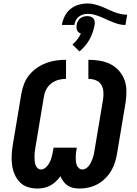

<svg xmlns="http://www.w3.org/2000/svg" viewBox="-20 -1080 790 1108"><path d="M440 8Q422 8 404 4.5Q386 1 371.5 -8.5Q357 -18 346 -32.5Q335 -47 329 -63Q317 -47 302.5 -33Q288 -19 270.5 -9.5Q253 0 233.5 4Q214 8 196 8Q166 8 139 -1Q112 -10 93.5 -29.5Q75 -49 64 -75Q53 -101 49.5 -129Q46 -157 47.5 -186.5Q49 -216 54 -245L103 -538Q108 -567 118.5 -595Q129 -623 148.5 -647Q168 -671 193.5 -688.5Q219 -706 247 -716.5Q275 -727 304 -731Q333 -735 361 -735V-625Q339 -625 317 -619Q295 -613 276 -598.5Q257 -584 246.5 -563Q236 -542 233 -520L184 -227Q182 -215 180.5 -202.5Q179 -190 179 -178Q179 -166 180 -153.5Q181 -141 184 -130Q187 -119 196 -110.5Q205 -102 217 -102Q229 -102 239.5 -110Q250 -118 257.5 -128.5Q265 -139 270 -150.5Q275 -162 278 -173.5Q281 -185 283.5 -197Q286 -209 288 -221L289 -228H423L422 -221Q420 -209 418.5 -197Q417 -185 417 -173.5Q417 -162 418 -150.5Q419 -139 422.5 -128.5Q426 -118 435 -110Q444 -102 455 -102Q467 -102 477.5 -109Q488 -116 495 -126Q502 -136 507 -147Q512 -158 516 -169.5Q520 -181 522 -192Q524 -203 526 -215L575 -508Q578 -530 576.5 -552Q575 -574 564 -591.5Q553 -609 532.5 -617Q512 -625 490 -625V-735Q523 -735 556 -729.5Q589 -724 617 -710Q645 -696 666 -672.5Q687 -649 698 -619.5Q709 -590 709.5 -557Q710 -524 705 -490L656 -197Q652 -171 644 -145Q636 -119 622.5 -95.5Q609 -72 588.5 -51.5Q568 -31 543.5 -17.5Q519 -4 492.5 2Q466 8 440 8ZM337 -936Q341 -961 353 -985.5Q365 -1010 386 -1027.5Q407 -1045 433.5 -1052.5Q460 -1060 485 -1060Q506 -1060 525.5 -1055Q545 -1050 563.5 -1043Q582 -1036 599.5 -1027.5Q617 -1019 635 -1012Q653 -1005 673 -1000Q693 -995 714 -995L704 -936Q678 -936 654 -944Q630 -952 607 -962L581 -974Q559 -984 535 -992Q511 -1000 485 -1000Q472 -1000 458.5 -996Q445 -992 434 -983Q423 -974 417 -961.5Q411 -949 409 -936ZM439 -783 398 -823Q414 -836 426 -852.5Q438 -869 447 -886Q439 -889 433.5 -893.5Q428 -898 425 -905Q422 -912 421.5 -920Q421 -928 422 -936Q424 -946 428.5 -956Q433 -966 442 -973.5Q451 -981 462 -984Q473 -987 483 -987Q493 -987 503 -984Q513 -981 519 -973.5Q525 -966 526.5 -956Q528 -946 526 -936Q522 -914 515 -893.5Q508 -873 497 -853Q486 -833 471 -815.5Q456 -798 439 -783Z"/></svg>

Font: Iosevka Etoile Extrabold
Style: Italic
Weight: 800
Italic angle: -9°
Designer: Belleve Invis
Foundry: Belleve Invis
Version: Version 22.1.2; ttfautohint (v1.8.4)